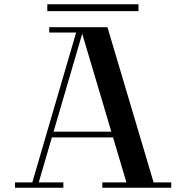

<svg xmlns="http://www.w3.org/2000/svg" viewBox="-20 -877 870 897"><path d="M437 -750V-725H210V-750ZM606 -262V-235H214V-262ZM705 0H578L355 -750H482ZM780 -25V0H458V-25ZM276 0V-25H50V0ZM343 -750H373L161 -25H131ZM627 -825H201V-857H627Z"/></svg>

Font: Solide Mirage
Style: Etroit
Weight: 400
Designer: Jérémy Landes
Foundry: Velvetyne Type Foundry
Version: Version 1.1